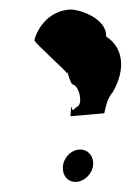

<svg xmlns="http://www.w3.org/2000/svg" viewBox="-51 -730 547 769"><g transform="rotate(-5 222.5 -345.0)"><path d="M107 -580C105 -570 226 -444 225 -436C230 -457 231 -388 249 -388C259 -382 269 -359 269 -335C269 -300 257 -304 240 -290C227 -276 236 -340 224 -264H360C375 -311 381 -324 402 -346C464 -436 457 -522 394 -570C405 -641 295 -690 256 -690C150 -690 109 -591 107 -580ZM176 -64C171 -29 192 0 226 0C260 0 293 -29 298 -64C303 -99 280 -128 246 -128C212 -128 181 -99 176 -64Z"/></g></svg>

Font: Ampere
Style: UltCndIta
Weight: 400
Version: Version 1